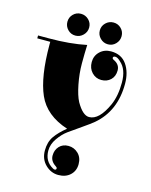

<svg xmlns="http://www.w3.org/2000/svg" viewBox="-171 -722 809 1030"><g transform="rotate(15 233.0 -207.5)"><path d="M357 -488Q415 -488 444.5 -445.5Q474 -403 474 -339Q474 -188 372 -101Q353 -85 311.5 -56.5Q270 -28 242.5 -8Q215 12 192 45Q169 78 169 113Q169 172 217 199Q223 203 228 203Q237 203 237 194Q237 189 229 184Q198 164 198 133Q198 102 217 81.5Q236 61 267.5 61Q299 61 322 83Q345 105 345 142Q345 179 320 202.5Q295 226 254 226Q213 226 182 195.5Q151 165 151 117.5Q151 70 173.5 38Q196 6 236 -26Q113 -66 70.5 -162.5Q28 -259 28 -437V-453H-44V-469H16Q133 -469 224 -488Q222 -442 222 -385.5Q222 -329 233.5 -270.5Q245 -212 262 -180Q298 -117 333 -117Q389 -117 433 -215Q456 -267 456 -341Q456 -415 416 -449Q399 -466 386.5 -466Q374 -466 374 -457Q374 -451 383 -447Q417 -431 417 -398Q417 -365 396.5 -345.5Q376 -326 345 -326Q314 -326 292.5 -348.5Q271 -371 271 -406Q271 -441 295.5 -464.5Q320 -488 357 -488ZM287 -538Q269 -556 269 -581Q269 -606 287 -623.5Q305 -641 330 -641Q355 -641 372.5 -623.5Q390 -606 390 -581Q390 -556 372.5 -538Q355 -520 330 -520Q305 -520 287 -538ZM106.5 -538Q89 -556 89 -581Q89 -606 106.5 -623.5Q124 -641 149 -641Q174 -641 192 -623.5Q210 -606 210 -581Q210 -556 192 -538Q174 -520 149 -520Q124 -520 106.5 -538Z"/></g></svg>

Font: Elsie Swash Caps Black
Style: Regular
Weight: 900
Designer: Alejandro Inler
Foundry: Alejandro Inler
Version: 1.003